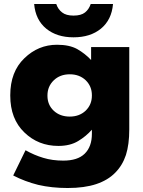

<svg xmlns="http://www.w3.org/2000/svg" viewBox="-20 -776 716 958"><path d="M317.4 162.1Q401.4 162.1 460 142.6Q518.6 123 554.7 85.9Q590.8 49.8 608.4 -2.9Q625 -55.7 625 -129.9Q625 -266.6 625 -541Q577.1 -541 434.6 -541Q434.6 -525.4 434.6 -476.6Q404.3 -508.8 365.2 -531.2Q326.2 -552.7 264.6 -552.7Q170.9 -552.7 101.6 -485.4Q31.2 -418 31.2 -300.8Q31.2 -300.8 31.2 -298.8Q31.2 -182.6 101.6 -115.2Q170.9 -47.9 271.5 -47.9Q330.1 -47.9 370.1 -72.3Q409.2 -95.7 438.5 -128.9Q438.5 -122.1 438.5 -108.4Q438.5 -43.9 402.3 -8.8Q367.2 25.4 295.9 25.4Q241.2 25.4 196.3 11.7Q150.4 -2 107.4 -26.4Q86.9 15.6 45.9 99.6Q104.5 129.9 170.9 146.5Q238.3 162.1 317.4 162.1ZM328.1 -194.3Q279.3 -194.3 248 -223.6Q216.8 -252.9 216.8 -297.9Q216.8 -298.8 216.8 -299.8Q216.8 -344.7 248 -375Q279.3 -405.3 328.1 -405.3Q376 -405.3 407.2 -376Q438.5 -345.7 438.5 -300.8Q438.5 -300.8 438.5 -298.8Q438.5 -253.9 407.2 -223.6Q376 -194.3 328.1 -194.3ZM346.7 -589.8Q430.7 -589.8 483.4 -632.8Q537.1 -676.8 543.9 -755.9Q506.8 -755.9 432.6 -755.9Q423.8 -729.5 404.3 -713.9Q384.8 -698.2 346.7 -698.2Q309.6 -698.2 290 -713.9Q269.5 -729.5 260.7 -755.9Q223.6 -755.9 150.4 -755.9Q157.2 -676.8 210.9 -632.8Q263.7 -589.8 346.7 -589.8Z"/></svg>

Font: Big-Shock
Style: Black
Weight: 400